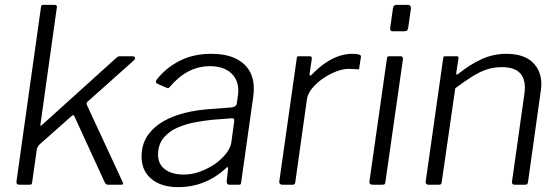

<svg xmlns="http://www.w3.org/2000/svg" viewBox="-20 -762 2310 792"><path d="M485 -13Q488 -7 487.5 -3.5Q487 0 479 0H426Q420 0 417 -3Q414 -6 411 -12L286 -284Q283 -290 275 -283L143 -166Q139 -162 136.5 -157.5Q134 -153 132 -147L113 -13Q112 -4 110 -2Q108 0 98 0H61Q53 0 50 -3.5Q47 -7 48 -14L149 -732Q150 -739 152 -740.5Q154 -742 159 -742H205Q211 -742 213.5 -738.5Q216 -735 214 -728L147 -250Q146 -242 147.5 -242.5Q149 -243 156 -249L456 -520Q463 -527 467 -528.5Q471 -530 476 -530H525Q535 -530 537 -524.5Q539 -519 530 -511L344 -345Q340 -342 338 -339Q336 -336 338 -330L485 -13Z M909 -65Q866 -27 818 -8.5Q770 10 716 10Q645 10 604.5 -24Q564 -58 564 -115Q564 -167 589 -203Q614 -239 654.5 -262Q695 -285 745.5 -297Q796 -309 846 -312L936 -319Q955 -321 957 -336L961 -365Q962 -370 962.5 -376Q963 -382 963 -387Q963 -435 931.5 -462Q900 -489 846 -489Q799 -489 757.5 -467.5Q716 -446 679 -402Q676 -399 673.5 -398.5Q671 -398 667 -400L628 -417Q625 -419 623.5 -422.5Q622 -426 626 -433Q663 -481 720 -510.5Q777 -540 851 -540Q909 -540 948 -522.5Q987 -505 1007 -473Q1027 -441 1027 -396Q1027 -389 1026.5 -381.5Q1026 -374 1025 -366L975 -11Q974 -3 972 -1.5Q970 0 963 0H926Q921 0 918 -3.5Q915 -7 915 -14L921 -67Q920 -79 909 -65ZM946 -261Q947 -269 944.5 -272Q942 -275 935 -274L857 -268Q826 -265 787 -258Q748 -251 713 -236Q678 -221 655 -193.5Q632 -166 632 -124Q632 -85 660.5 -63.5Q689 -42 738 -42Q774 -42 807.5 -55Q841 -68 869 -87Q897 -108 914 -130.5Q931 -153 934 -173Z M1144 0Q1138 0 1134.5 -4Q1131 -8 1132 -13L1204 -521Q1205 -527 1206.5 -528.5Q1208 -530 1213 -530H1257Q1262 -530 1264.5 -527.5Q1267 -525 1266 -518L1257 -457Q1256 -451 1259 -450.5Q1262 -450 1266 -454Q1297 -486 1325.5 -504.5Q1354 -523 1380.5 -531.5Q1407 -540 1432 -540Q1452 -540 1461 -537Q1470 -534 1469 -528L1462 -483Q1462 -478 1461 -477Q1460 -476 1457 -476Q1449 -476 1439.5 -477Q1430 -478 1418 -478Q1395 -478 1366.5 -467Q1338 -456 1312 -438Q1286 -420 1267.5 -397.5Q1249 -375 1246 -352L1198 -10Q1197 -4 1194.5 -2Q1192 0 1185 0H1144Z M1570 -13Q1569 -4 1566.5 -2Q1564 0 1555 0H1518Q1510 0 1506.5 -3.5Q1503 -7 1504 -14L1576 -520Q1577 -527 1579 -528.5Q1581 -530 1586 -530H1632Q1638 -530 1640.5 -526.5Q1643 -523 1642 -517ZM1664 -649Q1663 -641 1660 -637Q1657 -633 1648 -633H1600Q1593 -633 1590.5 -638Q1588 -643 1590 -650L1601 -728Q1603 -742 1615 -742H1664Q1669 -742 1672.5 -737.5Q1676 -733 1675 -726Z M1747 0Q1741 0 1738 -4Q1735 -8 1736 -13L1808 -521Q1809 -527 1810.5 -528.5Q1812 -530 1817 -530H1863Q1868 -530 1870 -528Q1872 -526 1871 -520L1862 -461Q1861 -450 1870 -457Q1920 -497 1968 -518.5Q2016 -540 2068 -540Q2140 -540 2176.5 -505.5Q2213 -471 2213 -415Q2213 -409 2212.5 -402.5Q2212 -396 2211 -389L2158 -11Q2157 -5 2154.5 -2.5Q2152 0 2145 0H2102Q2096 0 2093.5 -4Q2091 -8 2092 -13L2143 -374Q2144 -381 2144.5 -388Q2145 -395 2145 -401Q2145 -442 2122 -463.5Q2099 -485 2049 -485Q2017 -485 1988 -475.5Q1959 -466 1928 -446.5Q1897 -427 1858 -398L1802 -10Q1801 -4 1798.5 -2Q1796 0 1789 0H1747Z"/></svg>

Font: Libre Franklin Thin Light
Style: Italic
Weight: 300
Italic angle: -8°
Version: Version 3.000